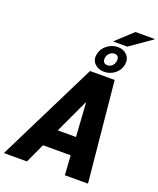

<svg xmlns="http://www.w3.org/2000/svg" viewBox="-223 -1170 1057 1281"><g transform="rotate(20 305.5 -529.5)"><path d="M249.5 -265.1H378.9L363.3 -502.9L360.4 -503.4ZM387.2 -138.2H190.9L127 0H-36.6L316.4 -710.9H491.2L560.5 0H396.5ZM411.6 -786.6Q429.7 -786.6 443.4 -798.8Q457 -811 460.9 -831.5Q464.8 -852.1 457 -863.8Q448.2 -875.5 430.7 -875.5Q413.1 -875.5 398.4 -862.8Q383.8 -850.6 379.9 -830.1Q376 -809.6 384.8 -797.9Q394 -786.1 411.6 -786.6ZM437.5 -924.8Q479 -924.8 503.9 -897.5Q528.8 -870.1 520.5 -828.6Q512.2 -787.6 479 -762.7Q446.3 -737.8 404.3 -737.8Q362.3 -738.3 336.9 -764.6Q311.5 -791 320.3 -832Q328.1 -873 362.3 -898.4Q396.5 -924.8 437.5 -924.8ZM512.2 -1059.1H647.5L648.4 -1056.2L494.1 -948.7H397L396 -951.7Z"/></g></svg>

Font: Roboto-BlackItalic
Style: Italic
Weight: 900
Italic angle: -12°
Designer: Google
Version: Version 1.100141; 2013